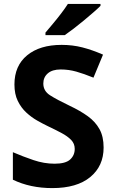

<svg xmlns="http://www.w3.org/2000/svg" viewBox="-20 -954 591 984"><path d="M511 -198Q511 -103 442.5 -46.5Q374 10 248 10Q135 10 46 -33V-174Q97 -152 151.5 -133.5Q206 -115 260 -115Q316 -115 339.5 -136.5Q363 -158 363 -191Q363 -218 344.5 -237Q326 -256 295 -272.5Q264 -289 224 -308Q199 -320 170 -336.5Q141 -353 114.5 -377.5Q88 -402 71 -437Q54 -472 54 -521Q54 -617 119 -670.5Q184 -724 296 -724Q352 -724 402.5 -711Q453 -698 508 -674L459 -556Q410 -576 371 -587Q332 -598 291 -598Q248 -598 225 -578Q202 -558 202 -526Q202 -488 236 -466Q270 -444 337 -412Q392 -386 430.5 -358Q469 -330 490 -292Q511 -254 511 -198ZM495 -924Q481 -910 458 -890Q435 -870 408.5 -848Q382 -826 356.5 -806.5Q331 -787 312 -774H213V-787Q229 -806 250.5 -831.5Q272 -857 293 -884.5Q314 -912 328 -934H495Z"/></svg>

Font: Noto Sans Gurmukhi
Style: Bold
Weight: 700
Designer: Jelle Bosma - Monotype Design Team
Foundry: Monotype Imaging Inc.
Version: Version 2.004; ttfautohint (v1.8.4.7-5d5b)